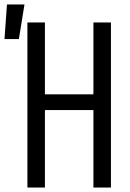

<svg xmlns="http://www.w3.org/2000/svg" viewBox="-58 -835 578 855"><path d="M64 0V-735H142V-415H358V-735H436V0H358V-345H142V0ZM-38 -661 -27 -815H51L26 -661Z"/></svg>

Font: Iosevka Fixed
Style: Regular
Weight: 400
Monospace: yes
Designer: Belleve Invis
Foundry: Belleve Invis
Version: Version 33.2.4